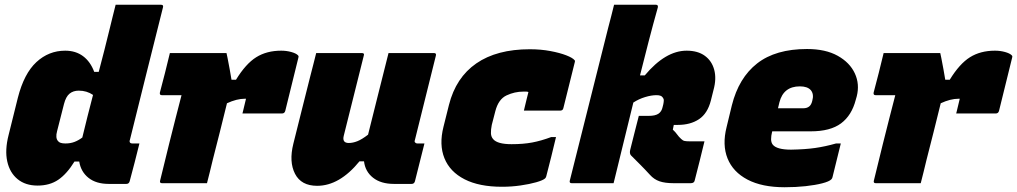

<svg xmlns="http://www.w3.org/2000/svg" viewBox="-20 -770 4275 807"><path d="M254 -557Q298 -557 329 -534Q360 -511 376 -468H395Q407 -513 418.5 -558.5Q430 -604 441 -649Q447 -674 453 -698Q459 -722 466 -750H657Q668 -750 665 -739Q630 -600 594.5 -457.5Q559 -315 526 -182Q523 -175 527 -170Q530 -167 536 -167H566Q556 -127 546 -87.5Q536 -48 525 -8Q522 3 511 3H437Q384 3 352 -22.5Q320 -48 313 -91H293Q261 -39 225 -14.5Q189 10 138 10Q87 10 54 -17Q21 -44 10.5 -91.5Q0 -139 16 -202L55 -359Q81 -461 133 -509Q185 -557 254 -557ZM224 -177Q231 -167 255 -167Q276 -167 293 -173.5Q310 -180 326 -192Q337 -237 348 -281.5Q359 -326 371 -371Q345 -389 311 -389Q288 -389 272.5 -376.5Q257 -364 249 -333L220 -219Q212 -190 224 -177Z M694 -547H932Q932 -547 936.5 -526Q941 -505 945.5 -478.5Q950 -452 953 -435H972Q1013 -502 1057 -529.5Q1101 -557 1162 -557Q1184 -557 1204 -551.5Q1224 -546 1232 -538Q1235 -535 1235 -532.5Q1235 -530 1234 -527L1179 -304Q1176 -293 1165 -293H999L1002 -305Q1005 -318 1008 -330Q1011 -342 1014 -355H1009Q975 -355 934 -336Q919 -275 904 -215Q889 -155 874 -97Q868 -72 862 -47.5Q856 -23 850 0H661Q650 0 653 -11Q657 -26 667 -68Q677 -110 690.5 -164Q704 -218 718 -273Q732 -328 743 -370H660Q650 -370 652 -381Q663 -422 673.5 -463.5Q684 -505 694 -547Z M1309 -547H1501Q1513 -547 1509 -536L1425 -200Q1417 -169 1446 -169Q1463 -169 1482 -176.5Q1501 -184 1527 -204Q1547 -286 1568 -368Q1589 -450 1613 -547H1804Q1815 -547 1812 -536Q1790 -447 1767.5 -357Q1745 -267 1724 -182Q1721 -174 1725 -171Q1728 -167 1734 -167H1764Q1754 -127 1744 -87.5Q1734 -48 1724 -8Q1721 3 1710 3H1636Q1581 3 1548 -23Q1515 -49 1510 -92H1491Q1407 11 1313 11Q1246 11 1220 -39.5Q1194 -90 1213 -166Q1231 -240 1248.5 -308Q1266 -376 1284 -449Q1291 -475 1297 -499.5Q1303 -524 1309 -547Z M2207 -563Q2253 -563 2293 -555.5Q2333 -548 2360 -537.5Q2387 -527 2395 -517Q2398 -514 2396 -509L2348 -316Q2346 -305 2334 -305H2182L2186 -322Q2190 -337 2193.5 -353Q2197 -369 2201 -383Q2197 -385 2192 -385Q2187 -385 2180 -385Q2143 -385 2109 -369Q2075 -353 2062 -303L2047 -245Q2043 -225 2043.5 -210Q2044 -195 2053 -185Q2071 -164 2130 -164Q2179 -164 2216.5 -171Q2254 -178 2297 -194H2317Q2307 -153 2297 -111.5Q2287 -70 2276 -29Q2275 -24 2271 -20Q2262 -12 2234 -4Q2206 4 2168 9.5Q2130 15 2090 15Q1994 15 1932.5 -16.5Q1871 -48 1848 -105Q1825 -162 1844 -237L1867 -329Q1896 -444 1982 -503.5Q2068 -563 2207 -563Z M2866 -557Q2913 -557 2942.5 -535.5Q2972 -514 2982 -476.5Q2992 -439 2979 -392L2968 -348Q2954 -293 2918 -269Q2882 -245 2829 -245H2812L2808 -225Q2819 -215 2826 -205Q2833 -195 2843 -186Q2850 -179 2857.5 -177.5Q2865 -176 2878 -176H2941Q2931 -136 2921 -94.5Q2911 -53 2900 -12Q2898 0 2883 0H2812Q2775 0 2752 -8Q2729 -16 2712 -35Q2690 -59 2671 -78Q2652 -97 2632 -117Q2625 -125 2629 -141Q2638 -177 2647 -212.5Q2656 -248 2665 -283H2707Q2734 -283 2747.5 -292Q2761 -301 2765 -320L2768 -332Q2770 -342 2770 -348.5Q2770 -355 2765 -361Q2759 -370 2739 -370Q2718 -370 2691.5 -362Q2665 -354 2642 -339Q2621 -254 2600.5 -169.5Q2580 -85 2559 0H2383Q2372 0 2375 -11Q2415 -171 2455.5 -331.5Q2496 -492 2536 -652Q2543 -679 2549.5 -704Q2556 -729 2561 -750H2737Q2747 -750 2745 -739Q2725 -668 2706.5 -596.5Q2688 -525 2670 -453H2690Q2777 -557 2866 -557Z M3372 -564Q3450 -564 3501 -535.5Q3552 -507 3573 -461.5Q3594 -416 3581 -365L3577 -351Q3560 -285 3515 -251.5Q3470 -218 3388 -218H3226L3225 -215Q3221 -199 3221 -185Q3221 -171 3228 -162Q3245 -141 3305 -141Q3364 -142 3406 -148Q3448 -154 3494 -167H3514Q3505 -132 3496.5 -96Q3488 -60 3479 -25Q3478 -20 3474 -16Q3465 -7 3436 0.5Q3407 8 3366 12.5Q3325 17 3278 17Q3183 17 3122 -15Q3061 -47 3038 -104Q3015 -161 3034 -236L3056 -327Q3085 -443 3162.5 -503.5Q3240 -564 3372 -564ZM3342 -407Q3273 -407 3256 -340L3250 -315H3357Q3371 -315 3380.5 -322Q3390 -329 3394 -346Q3402 -374 3388 -391Q3374 -407 3342 -407Z M3694 -547H3932Q3932 -547 3936.5 -526Q3941 -505 3945.5 -478.5Q3950 -452 3953 -435H3972Q4013 -502 4057 -529.5Q4101 -557 4162 -557Q4184 -557 4204 -551.5Q4224 -546 4232 -538Q4235 -535 4235 -532.5Q4235 -530 4234 -527L4179 -304Q4176 -293 4165 -293H3999L4002 -305Q4005 -318 4008 -330Q4011 -342 4014 -355H4009Q3975 -355 3934 -336Q3919 -275 3904 -215Q3889 -155 3874 -97Q3868 -72 3862 -47.5Q3856 -23 3850 0H3661Q3650 0 3653 -11Q3657 -26 3667 -68Q3677 -110 3690.5 -164Q3704 -218 3718 -273Q3732 -328 3743 -370H3660Q3650 -370 3652 -381Q3663 -422 3673.5 -463.5Q3684 -505 3694 -547Z"/></svg>

Font: Recursive Mn Lnr St Blk
Style: Italic
Weight: 900
Italic angle: -15°
Monospace: yes
Version: Version 1.079;hotconv 1.0.112;makeotfexe 2.5.65598; ttfautoh